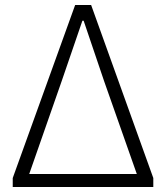

<svg xmlns="http://www.w3.org/2000/svg" viewBox="-20 -749 665 769"><path d="M31 -36 281 -729H345L594 -36V0H31ZM528 -52 397 -424 315 -666H310L227 -424L97 -52Z"/></svg>

Font: Merged Yaku Han JP Light
Style: Regular
Weight: 300
Designer: Ryoko NISHIZUKA 西塚涼子 (kana, bopomofo & ideographs); Paul D. Hunt (Latin, Greek & Cyrillic); Sandoll Communications 산돌커뮤니
Foundry: Adobe
Version: Version 2.004